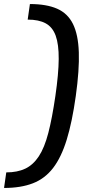

<svg xmlns="http://www.w3.org/2000/svg" viewBox="-64 -825 438 950"><path d="M84 -805Q166 -805 218.5 -782Q271 -759 297 -706.5Q323 -654 326 -566.5Q329 -479 311 -350Q293 -221 266 -133.5Q239 -46 198.5 6.5Q158 59 98.5 82Q39 105 -44 105L-33 28Q22 28 61 9.5Q100 -9 128 -51.5Q156 -94 175 -167Q194 -240 210 -350Q226 -460 226.5 -533Q227 -606 211.5 -648.5Q196 -691 162 -709.5Q128 -728 73 -728Z"/></svg>

Font: Pathway Extreme 28pt Medium
Style: Italic
Weight: 500
Italic angle: -8°
Designer: Eduardo Rodriguez Tunni
Foundry: Eduardo Rodriguez Tunni
Version: Version 1.001;gftools[0.9.26]